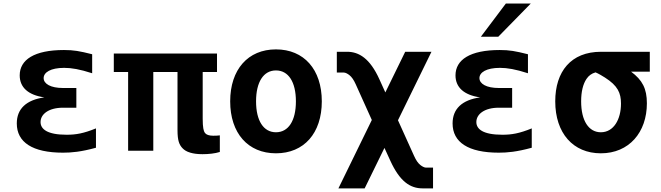

<svg xmlns="http://www.w3.org/2000/svg" viewBox="-20 -833 3652 1061"><path d="M328.1 10.7C375 10.7 426.8 6.3 510.3 -16.6V-123.5C441.9 -95.7 399.9 -88.4 348.1 -88.4C240.7 -88.4 204.1 -119.6 204.1 -158.7C204.1 -202.1 249 -237.8 328.1 -237.8H401.9V-346.7H328.1C260.3 -346.7 221.2 -369.6 221.2 -401.4C221.2 -433.1 259.8 -458 334.5 -458C376 -458 420.9 -450.2 489.3 -428.2V-533.2C419.4 -550.8 387.7 -556.6 333.5 -556.6C169.4 -556.6 88.9 -502.9 88.9 -416.5C88.9 -350.6 135.3 -307.6 225.1 -294.9C124.5 -280.8 72.8 -231 72.8 -150.9C72.8 -46.9 159.2 10.7 328.1 10.7Z M1099.1 19C1115.2 19 1133.3 18.1 1149.4 16.1C1165.5 14.2 1180.7 11.2 1194.8 6.8V-85L1178.7 -83.5C1173.3 -83 1166.5 -83 1158.2 -83C1135.3 -83 1120.1 -88.4 1112.3 -98.6C1105 -108.4 1100.1 -128.9 1100.1 -176.8V-435.1H1179.2V-537.1H608.9V-435.1H688V0H827.1V-435.1H960.9V-113.8C960.9 -85 963.4 -64 967.8 -49.8C972.7 -33.7 980 -22.5 989.3 -13.2C998.5 -3.9 1010.3 4.4 1031.7 10.7C1050.3 16.1 1071.3 19 1099.1 19Z M1504.9 14.2C1659.7 14.2 1758.3 -96.7 1758.3 -272.9C1758.3 -449.2 1659.7 -560.1 1504.9 -560.1C1350.6 -560.1 1252 -449.2 1252 -272.9C1252 -96.7 1350.6 14.2 1504.9 14.2ZM1504.9 -102.1C1436.5 -102.1 1395 -165.5 1395 -272.9C1395 -380.4 1436.5 -443.8 1504.9 -443.8C1573.7 -443.8 1615.2 -380.4 1615.2 -272.9C1615.2 -165.5 1573.7 -102.1 1504.9 -102.1Z M1850.1 208H1995.1L2104.5 -15.6L2137.2 55.7C2189 168.9 2245.6 208 2315.4 208H2373V93.3H2334C2325.2 93.3 2313 86.9 2303.2 79.1C2290 68.4 2279.8 54.2 2268.1 28.3L2179.2 -168.5L2364.3 -546.9H2219.2L2109.4 -322.3L2076.7 -394.5C2024.4 -510.3 1963.4 -546.9 1898.4 -546.9H1841.3V-432.1H1879.9C1888.7 -432.1 1900.9 -425.8 1910.6 -418C1923.8 -407.7 1935.1 -391.1 1945.8 -367.2L2034.7 -169.9Z M2637.2 -629.9H2733.4L2913.1 -813.5H2775.4ZM2736.3 10.7C2783.2 10.7 2835 6.3 2918.5 -16.6V-123.5C2850.1 -95.7 2808.1 -88.4 2756.3 -88.4C2648.9 -88.4 2612.3 -119.6 2612.3 -158.7C2612.3 -202.1 2657.2 -237.8 2736.3 -237.8H2810.1V-346.7H2736.3C2668.5 -346.7 2629.4 -369.6 2629.4 -401.4C2629.4 -433.1 2668 -458 2742.7 -458C2784.2 -458 2829.1 -450.2 2897.5 -428.2V-533.2C2827.6 -550.8 2795.9 -556.6 2741.7 -556.6C2577.6 -556.6 2497.1 -502.9 2497.1 -416.5C2497.1 -350.6 2543.5 -307.6 2633.3 -294.9C2532.7 -280.8 2481 -231 2481 -150.9C2481 -46.9 2567.4 10.7 2736.3 10.7Z M3300.3 14.2C3456.1 14.2 3554.7 -101.6 3554.7 -262.2C3554.7 -343.3 3529.8 -390.6 3467.3 -437H3570.8V-546.9H3301.3C3134.8 -546.9 3048.3 -437.5 3048.3 -272.9C3048.3 -96.7 3147.5 14.2 3300.3 14.2ZM3300.3 -102.1C3233.4 -102.1 3191.4 -165.5 3191.4 -272.9C3191.4 -327.1 3202.1 -368.7 3220.7 -396.5C3232.9 -415 3249 -426.8 3271 -433.1C3287.1 -426.3 3309.6 -413.1 3323.2 -404.3C3393.6 -359.4 3411.6 -319.3 3411.6 -260.7C3411.6 -172.9 3371.1 -102.1 3300.3 -102.1Z"/></svg>

Font: Hack
Style: Bold
Weight: 700
Monospace: yes
Designer: Christopher Simpkins
Foundry: Christopher Simpkins
Version: Version 2.010